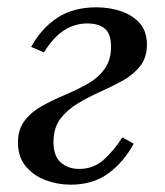

<svg xmlns="http://www.w3.org/2000/svg" viewBox="-20 -495 449 524"><path d="M173 9Q137 9 104 -3.5Q71 -16 50 -41.5Q29 -67 29 -106Q29 -142 47.5 -166Q66 -190 95 -206Q124 -222 156 -235.5Q188 -249 217 -265Q246 -281 264.5 -305.5Q283 -330 283 -367Q283 -403 266 -417Q249 -431 218 -431Q184 -431 154.5 -412Q125 -393 100 -352L65 -367Q93 -418 136.5 -446.5Q180 -475 243 -475Q280 -475 311.5 -464Q343 -453 362 -431Q381 -409 381 -373Q381 -338 362.5 -314.5Q344 -291 315 -275Q286 -259 253.5 -244.5Q221 -230 192 -212.5Q163 -195 144.5 -170.5Q126 -146 126 -107Q126 -69 146 -51.5Q166 -34 196 -34Q235 -34 262.5 -58.5Q290 -83 314 -120L345 -103Q318 -53 276 -22Q234 9 173 9Z"/></svg>

Font: Brygada 1918 Medium
Style: Italic
Weight: 500
Italic angle: -8°
Designer: Mateusz Machalski | Borys Kosmynka | Przemek Hoffer
Foundry: NIEPODLEGLA 2018
Version: Version 3.006